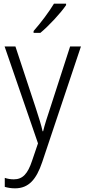

<svg xmlns="http://www.w3.org/2000/svg" viewBox="-20 -785 463 1046"><path d="M340 -757V-765H274C247 -720 202 -660 163 -616V-606H200C247 -645 311 -714 340 -757ZM5 -532 187 -4 155 90C131 163 103 192 55 192C37 192 21 189 6 184V233C23 238 40 241 62 241C136 241 178 193 210 98L421 -532H362L253 -195C237 -147 223 -104 215 -70H212C205 -103 193 -140 175 -196L64 -532Z"/></svg>

Font: Noto Sans SemiCondensed Light
Style: Regular
Weight: 300
Width: 4
Designer: Monotype Design Team
Foundry: Monotype Imaging Inc.
Version: Version 2.013